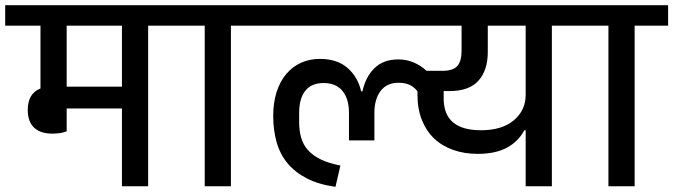

<svg xmlns="http://www.w3.org/2000/svg" viewBox="-40 -718 2595 740"><path d="M162 -203Q116 -203 91.5 -226Q67 -249 67 -294Q67 -358 116 -377V-619H-20V-698H660V-619H531V0H430V-300H217V-212Q196 -203 162 -203ZM217 -619V-384H430V-619Z M749 -619H620V-698H979V-619H850V0H749Z M939 -698H2216V-619H2087V0H1986V-216H1981Q1958 -173 1914 -149Q1870 -125 1801 -125Q1750 -125 1707 -140Q1664 -155 1633.5 -184Q1603 -213 1586 -255.5Q1569 -298 1569 -353V-366Q1557 -382 1539.5 -390.5Q1522 -399 1496 -399Q1451 -399 1427 -367.5Q1403 -336 1403 -283V-177H1305V-283Q1305 -337 1280 -367.5Q1255 -398 1207 -398Q1161 -398 1137 -368.5Q1113 -339 1113 -283V-247Q1113 -215 1120.5 -188Q1128 -161 1146.5 -140Q1165 -119 1195.5 -104Q1226 -89 1272 -80L1253 2Q1188 -7 1142.5 -30.5Q1097 -54 1068 -89Q1039 -124 1026 -170.5Q1013 -217 1013 -271Q1013 -322 1026 -363Q1039 -404 1063 -432.5Q1087 -461 1120 -476Q1153 -491 1193 -491Q1259 -491 1299 -456.5Q1339 -422 1352 -366H1357Q1369 -422 1403.5 -455.5Q1438 -489 1495 -489Q1527 -489 1555 -477Q1583 -465 1604 -445H1665Q1706 -445 1722.5 -463.5Q1739 -482 1739 -523V-619H939ZM1814 -216Q1895 -216 1940.5 -254.5Q1986 -293 1986 -352V-619H1840V-518Q1840 -447 1804 -407Q1768 -367 1693 -367H1670V-338Q1670 -216 1814 -216Z M2305 -619H2176V-698H2535V-619H2406V0H2305Z"/></svg>

Font: IBM Plex Sans Devanagari Medium
Style: Regular
Weight: 500
Designer: Mike Abbink, Paul van der Laan, Pieter van Rosmalen, Erin McLaughlin
Foundry: Bold Monday
Version: Version 1.1